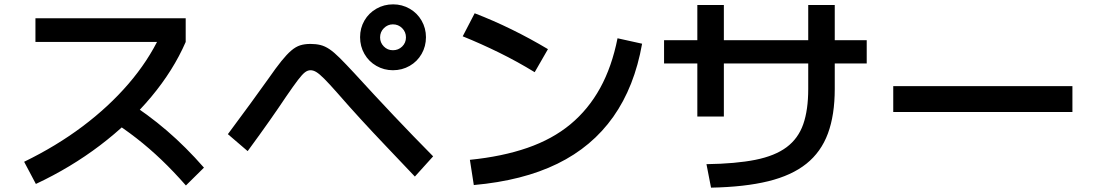

<svg xmlns="http://www.w3.org/2000/svg" viewBox="-20 -816 5040 883"><path d="M91 -72Q239 -144 359.5 -234.5Q480 -325 570.5 -430Q661 -535 716 -651L752 -623H143V-732H834V-623Q777 -492 675.5 -370.5Q574 -249 439.5 -147Q305 -45 145 30ZM835 37Q778 -28 722.5 -81Q667 -134 608 -180Q549 -226 481 -269L559 -354Q659 -291 747 -215.5Q835 -140 918 -45Z M1787 -493Q1746 -493 1711 -513Q1676 -533 1656 -568Q1636 -603 1636 -645Q1636 -687 1656 -721.5Q1676 -756 1711 -776Q1746 -796 1788 -796Q1829 -796 1864 -776Q1899 -756 1919 -721Q1939 -686 1939 -645Q1939 -603 1919 -568Q1899 -533 1864 -513Q1829 -493 1787 -493ZM1787 -585Q1812 -585 1829.5 -602Q1847 -619 1847 -644Q1847 -669 1829.5 -686.5Q1812 -704 1787 -704Q1763 -704 1745.5 -686.5Q1728 -669 1728 -644Q1728 -620 1745 -602.5Q1762 -585 1787 -585ZM1888 -4Q1816 -80 1755 -144Q1694 -208 1639 -268Q1584 -328 1531 -389Q1493 -432 1471 -454Q1449 -476 1435 -484.5Q1421 -493 1408 -493Q1395 -493 1382.5 -483.5Q1370 -474 1350.5 -448.5Q1331 -423 1296 -372Q1262 -321 1219.5 -260.5Q1177 -200 1119 -121L1028 -199Q1086 -277 1132 -340Q1178 -403 1215 -455Q1249 -504 1274 -535Q1299 -566 1319.5 -583.5Q1340 -601 1360.5 -607.5Q1381 -614 1408 -614Q1433 -614 1453.5 -609Q1474 -604 1495 -590Q1516 -576 1543 -549Q1570 -522 1609 -480Q1704 -376 1792 -283Q1880 -190 1972 -97Z M2141 -81Q2290 -96 2405.5 -136Q2521 -176 2603.5 -244.5Q2686 -313 2740 -411Q2794 -509 2820 -640L2933 -615Q2898 -417 2800.5 -279Q2703 -141 2543.5 -63Q2384 15 2159 35ZM2439 -484Q2359 -533 2275.5 -574Q2192 -615 2108 -649L2163 -755Q2334 -689 2500 -590Z M3229 -61Q3364 -63 3454 -81Q3544 -99 3597.5 -139Q3651 -179 3674 -244.5Q3697 -310 3697 -407V-793H3819V-407Q3819 -287 3787.5 -202Q3756 -117 3688.5 -63Q3621 -9 3513 17.5Q3405 44 3250 47ZM3187 -280V-793H3309V-280ZM3034 -524V-631H3966V-524Z M4088 -301V-420H4912V-301Z"/></svg>

Font: M PLUS 1 SemiBold
Style: Regular
Weight: 600
Designer: Coji Morishita
Foundry: UNDERFOREST DESIGN
Version: Version 1.001